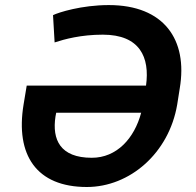

<svg xmlns="http://www.w3.org/2000/svg" viewBox="-20 -742 790 772"><path d="M417.6 -721.6C308.2 -721.6 215.2 -692.1 193.2 -681.1L199.6 -571.4C239.7 -584.5 305.4 -602.6 393.5 -602.6C542.3 -602.6 583.1 -511.7 567.1 -397.7H87.4L74.9 -322.4C41.2 -118.6 126.4 9.9 329.2 9.9C501.8 9.9 659.4 -126.1 692.5 -321.7L702.8 -387.1C735.8 -582.7 639.2 -721.6 417.6 -721.6ZM349.1 -107.6C221.9 -107.6 188.9 -180.4 203.1 -273.4L206 -288.7H547.6C520.2 -185.7 449.6 -107.6 349.1 -107.6Z"/></svg>

Font: TID UI Semi Bold
Style: Italic
Weight: 600
Italic angle: -9.39999°
Designer: The TID Project Authors
Foundry: Bakken & Bæck
Version: Version 1.001;hotconv 1.0.109;makeotfexe 2.5.65596